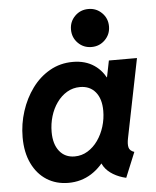

<svg xmlns="http://www.w3.org/2000/svg" viewBox="-54 -807 701 861"><g transform="rotate(-5 296.5 -376.5)"><path d="M219.9 7.8Q164.5 7.8 122.2 -19Q79.9 -45.9 56.1 -95.6Q32.2 -145.3 32.2 -213.2Q32.2 -273.5 50.5 -330.2Q68.7 -387 102 -432.4Q135.3 -477.8 182 -504.3Q228.7 -530.9 285.6 -530.9Q341.9 -530.9 381.7 -503.9Q421.5 -476.8 439.7 -430.4L369.2 -448.9H487L423.9 -405.2L447.6 -523.1H574.1L502.6 -168.1Q497.4 -142.8 501.2 -127.2Q505.1 -111.6 525.6 -104.8L479.3 7.8Q447.1 0.5 421.7 -14.8Q396.3 -30.1 382.2 -51.2Q368 -72.4 370.2 -96.4L434.2 -65.2H312.3L402.9 -106.2Q369.5 -50.7 323.3 -21.4Q277 7.8 219.9 7.8ZM257.6 -107.9Q289.5 -107.9 316.2 -124.2Q342.9 -140.5 362.3 -168Q381.7 -195.5 392.3 -229.9Q402.9 -264.4 402.9 -300.7Q402.9 -354.7 377.6 -385.3Q352.3 -415.8 308.1 -415.8Q275.8 -415.8 249.2 -400Q222.7 -384.2 203.5 -357.3Q184.3 -330.5 174.1 -296.5Q163.9 -262.4 163.9 -225.8Q163.9 -171.2 189.1 -139.5Q214.2 -107.9 257.6 -107.9ZM376.1 -590.1Q339.7 -590.1 315.1 -615Q290.4 -639.9 290.4 -675.8Q290.4 -711.7 315.1 -736.4Q339.8 -761.2 376 -761.2Q411.7 -761.2 436.6 -736.4Q461.5 -711.7 461.5 -675.8Q461.5 -639.9 436.6 -615Q411.7 -590.1 376.1 -590.1Z"/></g></svg>

Font: Reddit Sans
Style: Italic
Weight: 400
Italic angle: -11.25°
Designer: Stephen Hutchings
Version: Version 1.013